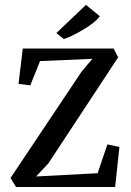

<svg xmlns="http://www.w3.org/2000/svg" viewBox="-20 -747 525 767"><path d="M235 -591 205 -615 323 -727H324L379 -682Q359 -656 311.5 -628Q264 -600 235 -591ZM44 0 22 -36 306 -461 349 -512 140 -503 101 -406 54 -412 71 -553H434L452 -518L173 -94L124 -42L370 -55L409 -170L457 -160L440 0Z"/></svg>

Font: Aikya Medium
Style: Regular
Weight: 500
Designer: Neelakash Kshetrimayum (Latin subset based on Merriweather by Eben Sorkin)
Foundry: Brand New Type
Version: Version 1.00 b005